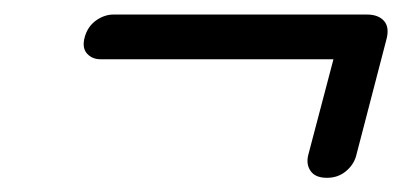

<svg xmlns="http://www.w3.org/2000/svg" viewBox="-20 -445 572 264"><path d="M96.5 -394Q100.5 -408.5 112 -416.8Q123.5 -425 136 -425H484.5Q500.5 -425 508.2 -416Q516 -407 511 -389.5L469.5 -230Q466 -218 455.2 -209.2Q444.5 -200.5 429.5 -200.5Q413.5 -200.5 407 -210Q400.5 -219.5 404 -232.5L438.5 -363.5H118.5Q106.5 -363.5 99.5 -371.5Q92.5 -379.5 96.5 -394Z"/></svg>

Font: Fraunces 72pt Soft SemiBold
Style: Italic
Weight: 600
Italic angle: -16°
Version: Version 1.000;[b76b70a41]